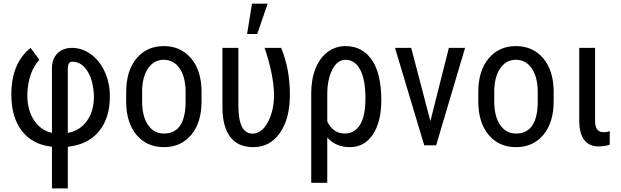

<svg xmlns="http://www.w3.org/2000/svg" viewBox="-20 -788 3368 1041"><path d="M261.7 7.8Q156.7 -3.9 99.1 -77.6Q41.5 -151.4 41.5 -275.4Q41.5 -445.8 146 -528.3L193.4 -463.4Q132.8 -399.4 127.9 -275.4Q127.9 -191.9 164.1 -136.5Q200.2 -81.1 261.7 -67.9V-416.5Q261.7 -468.3 291 -498.3Q320.3 -528.3 370.6 -528.3Q425.3 -528.3 472.7 -493.9Q520 -459.5 547.9 -398.7Q575.7 -337.9 575.7 -265.6Q575.7 -147.5 516.6 -75.9Q457.5 -4.4 347.7 7.8V233.4H261.7ZM347.7 -67.4Q413.6 -79.6 451.4 -132.6Q489.3 -185.5 489.3 -265.6Q486.8 -349.6 454.6 -401.6Q422.4 -453.6 370.6 -453.6Q347.7 -453.6 347.7 -415.5Z M664.1 -288.6Q664.1 -403.8 720 -470.9Q775.9 -538.1 867.7 -538.1Q959.5 -538.1 1015.4 -472.7Q1071.3 -407.2 1072.8 -294.4V-238.8Q1072.8 -124 1017.1 -57.1Q961.4 9.8 868.7 9.8Q776.9 9.8 721.4 -55.2Q666 -120.1 664.1 -231ZM750.5 -238.8Q750.5 -157.2 782.5 -110.6Q814.5 -64 868.7 -64Q982.9 -64 986.3 -229V-288.6Q986.3 -369.6 954.1 -416.7Q921.9 -463.9 867.7 -463.9Q814.5 -463.9 782.5 -416.7Q750.5 -369.6 750.5 -289.1Z M1272.5 -528.3V-214.4Q1272.5 -63.5 1349.1 -63.5Q1398.9 -63.5 1432.4 -125.7Q1465.8 -188 1465.8 -274.4Q1463.4 -386.2 1414.6 -528.3H1504.4Q1551.8 -414.1 1551.8 -274.4Q1551.8 -145 1498 -67.6Q1444.3 9.8 1353 9.8Q1271 9.8 1228.8 -44.9Q1186.5 -99.6 1186 -206.1V-528.3ZM1346.2 -768.1H1431.2L1374.5 -603.5H1319.8Z M1853 -538.1Q1944.8 -538.1 1996.1 -463.4Q2047.4 -388.7 2047.4 -244.1Q2047.4 -128.4 2002 -59.3Q1956.5 9.8 1876.5 9.8Q1800.8 9.8 1754.4 -42.5V203.1H1667.5V-283.7Q1667.5 -359.9 1691.2 -417.7Q1714.8 -475.6 1757.3 -506.8Q1799.8 -538.1 1853 -538.1ZM1754.4 -129.4Q1786.1 -64 1849.6 -64Q1902.3 -64 1931.9 -111.1Q1961.4 -158.2 1961.4 -254.4Q1961.4 -356 1933.1 -409.9Q1904.8 -463.9 1853 -463.9Q1809.1 -463.9 1781.7 -410.6Q1754.4 -357.4 1754.4 -275.9Z M2313.5 -131.3 2413.6 -528.3H2501.5L2344.7 0H2280.3L2121.6 -528.3H2209.5Z M2573.2 -288.6Q2573.2 -403.8 2629.2 -470.9Q2685.1 -538.1 2776.9 -538.1Q2868.7 -538.1 2924.6 -472.7Q2980.5 -407.2 2981.9 -294.4V-238.8Q2981.9 -124 2926.3 -57.1Q2870.6 9.8 2777.8 9.8Q2686 9.8 2630.6 -55.2Q2575.2 -120.1 2573.2 -231ZM2659.7 -238.8Q2659.7 -157.2 2691.7 -110.6Q2723.6 -64 2777.8 -64Q2892.1 -64 2895.5 -229V-288.6Q2895.5 -369.6 2863.3 -416.7Q2831.1 -463.9 2776.9 -463.9Q2723.6 -463.9 2691.7 -416.7Q2659.7 -369.6 2659.7 -289.1Z M3206.5 -528.3V-128.4Q3208 -71.3 3252 -71.3Q3274.4 -71.3 3286.1 -77.1L3285.6 -3.4Q3257.8 5.9 3224.6 5.9Q3174.3 5.9 3147.5 -29.8Q3120.6 -65.4 3120.6 -134.3V-528.3Z"/></svg>

Font: Roboto Condensed
Style: Regular
Weight: 400
Designer: Google
Version: Version 2.001047; 2015